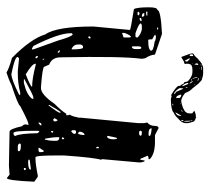

<svg xmlns="http://www.w3.org/2000/svg" viewBox="-48 -608 670 615"><g transform="rotate(90 287.5 -301.0)"><path d="M88.9 -484.4 155.3 -461.9Q156.2 -447.3 167 -430.7L168.9 -419.9Q160.2 -357.4 164.1 -160.2Q164.1 -131.8 187.5 -123L194.3 -107.4Q194.3 -101.6 258.8 -96.7H262.7Q283.2 -96.7 313.5 -140.6Q336.9 -164.1 344.7 -177.7H349.6V-183.6L347.7 -188.5Q353.5 -197.3 356.4 -214.8H357.4V-223.6L375 -409.2V-426.8L373 -436.5V-437.5Q383.8 -445.3 383.8 -461.9Q383.8 -472.7 390.6 -473.6L413.1 -461.9H434.6Q473.6 -461.9 490.2 -445.3V-441.4Q479.5 -441.4 479.5 -437.5L489.3 -415H492.2Q494.1 -429.7 496.1 -429.7Q500 -424.8 501 -413.1L490.2 -292L492.2 -290V-289.1Q485.4 -268.6 478.5 -170.9V-142.6Q478.5 -79.1 484.4 -79.1H488.3Q505.9 -79.1 544.9 -86.9Q548.8 -85.9 562.5 -75.2Q558.6 12.7 550.8 12.7L540 3.9L510.7 5.9L402.3 3.9Q393.6 3.9 384.8 -36.1Q378.9 -41 378.9 -47.9L380.9 -56.6H377.9Q370.1 -56.6 320.3 -30.3Q317.4 -23.4 252 -2Q237.3 5.9 212.9 13.7Q198.2 4.9 166 -3.9Q104.5 -64.5 90.8 -110.4Q65.4 -146.5 65.4 -264.6L76.2 -378.9V-381.8Q76.2 -383.8 9.8 -394.5Q3.9 -403.3 3.9 -443.4Q3.9 -469.7 12.7 -469.7Q12.7 -480.5 88.9 -484.4ZM72.3 -472.7 68.4 -470.7V-468.8H75.2V-470.7ZM96.7 -464.8 91.8 -462.9V-461.9Q91.8 -460.9 106.4 -453.1Q106.4 -440.4 108.4 -440.4H114.3Q137.7 -440.4 142.6 -448.2V-450.2Q142.6 -457 113.3 -460.9Q113.3 -462.9 101.6 -464.8ZM30.3 -437.5H17.6V-434.6L19.5 -433.6H22.5L30.3 -434.6ZM30.3 -427.7H22.5V-425.8Q23.4 -419.9 33.2 -419.9L34.2 -421.9V-423.8ZM393.6 -451.2H391.6Q391.6 -441.4 407.2 -441.4H413.1L416 -443.4V-444.3Q416 -449.2 393.6 -451.2ZM55.7 -416Q55.7 -410.2 86.9 -399.4H96.7Q100.6 -399.4 100.6 -406.2Q89.8 -417 74.2 -419.9H66.4Q56.6 -419.9 55.7 -416ZM43 -418.9 38.1 -417V-414.1L39.1 -413.1V-412.1Q47.9 -414.1 47.9 -417V-418.9ZM128.9 -408.2V-389.6L131.8 -387.7Q137.7 -390.6 137.7 -399.4V-410.2Q137.7 -416 134.8 -418H132.8Q128.9 -417 128.9 -408.2ZM21.5 -412.1 17.6 -408.2 19.5 -406.2H27.3L30.3 -408.2L26.4 -412.1ZM402.3 -419.9 399.4 -417V-415Q399.4 -411.1 406.2 -411.1H407.2Q414.1 -411.1 415 -415V-417Q414.1 -419.9 405.3 -419.9ZM85.9 -364.3V-356.4L100.6 -361.3V-381.8L98.6 -384.8Q93.8 -384.8 85.9 -364.3ZM416 -312.5V-308.6H417Q426.8 -308.6 426.8 -331.1Q425.8 -340.8 423.8 -340.8Q420.9 -340.8 416 -312.5ZM455.1 -282.2H452.1L450.2 -278.3Q452.1 -273.4 454.1 -273.4H455.1ZM103.5 -254.9 100.6 -255.9 96.7 -252V-250L100.6 -248L103.5 -251ZM402.3 -219.7 407.2 -214.8Q412.1 -216.8 413.1 -234.4L412.1 -236.3H410.2Q402.3 -230.5 402.3 -219.7ZM123 -221.7V-214.8Q123 -202.1 135.7 -195.3H138.7Q138.7 -231.4 132.8 -231.4H128.9Q123 -228.5 123 -221.7ZM400.4 -209 397.5 -206.1V-197.3L400.4 -193.4Q406.2 -196.3 409.2 -202.1V-206.1L406.2 -209ZM89.8 -198.2 86.9 -195.3V-191.4Q86.9 -153.3 127.9 -72.3Q135.7 -67.4 138.7 -67.4V-72.3L110.4 -151.4Q97.7 -196.3 90.8 -198.2ZM423.8 -170.9 419.9 -167V-166L423.8 -163.1L426.8 -166L425.8 -170.9ZM316.4 -123 317.4 -121.1H318.4Q341.8 -152.3 341.8 -157.2V-159.2H338.9Q331.1 -149.4 316.4 -123ZM141.6 -157.2V-156.2Q144.5 -150.4 149.4 -150.4V-151.4Q149.4 -157.2 141.6 -157.2ZM421.9 -155.3H419.9V-149.4Q419.9 -133.8 424.8 -109.4H427.7Q431.6 -124 431.6 -137.7V-144.5Q431.6 -155.3 421.9 -155.3ZM369.1 -145.5 365.2 -150.4Q359.4 -142.6 359.4 -138.7L364.3 -135.7H365.2L369.1 -138.7ZM402.3 -135.7H400.4V-128.9H402.3L405.3 -131.8V-134.8ZM169.9 -107.4H168.9V-104.5L170.9 -101.6H171.9V-104.5ZM463.9 -106.4 454.1 -91.8V-88.9H463.9L467.8 -91.8V-96.7Q467.8 -105.5 463.9 -106.4ZM373 -89.8V-88.9H375L381.8 -94.7V-98.6Q373 -98.6 373 -89.8ZM402.3 -91.8 399.4 -88.9V-77.1Q399.4 -8.8 406.2 -8.8H409.2Q416 -9.8 416 -14.6Q408.2 -28.3 407.2 -85.9ZM163.1 -86.9H160.2V-83Q161.1 -79.1 167 -79.1V-83ZM187.5 -80.1H184.6V-79.1Q184.6 -68.4 218.8 -47.9Q257.8 -63.5 257.8 -67.4V-68.4Q232.4 -68.4 187.5 -80.1ZM234.4 -43.9V-42H246.1Q284.2 -50.8 296.9 -68.4V-72.3H292Q286.1 -72.3 234.4 -43.9ZM522.5 -64.5 492.2 -60.5V-56.6L498 -55.7H502Q523.4 -56.6 523.4 -62.5V-64.5ZM522.5 -47.9H518.6V-42H522.5L525.4 -43.9V-45.9Q525.4 -47.9 522.5 -47.9ZM443.4 -32.2 440.4 -30.3V-27.3Q442.4 -22.5 452.1 -22.5H461.9L464.8 -24.4V-26.4Q464.8 -31.2 452.1 -32.2ZM215.8 -22.5H208L168.9 -26.4H167L163.1 -22.5V-21.5Q163.1 -12.7 217.8 -2Q234.4 -2 283.2 -26.4L284.2 -27.3V-30.3H277.3Q248 -22.5 215.8 -22.5ZM355.5 -592.8V-593.8H357.4V-592.8Q363.3 -591.8 368.2 -587.9Q370.1 -587.9 375 -568.4V-560.5Q375 -547.9 359.4 -535.2Q351.6 -526.4 340.8 -521.5Q334 -513.7 299.8 -512.7Q296.9 -512.7 287.1 -515.6V-513.7H286.1L283.2 -514.6Q260.7 -528.3 255.9 -536.1Q255.9 -544.9 252 -545.9Q250 -551.8 247.6 -554.2Q245.1 -556.6 243.2 -555.7Q243.2 -566.4 238.3 -569.3Q224.6 -583 206.1 -582Q196.3 -582 190.4 -579.1Q184.6 -576.2 184.6 -563.5L185.5 -556.6H182.6Q183.6 -555.7 181.6 -555.7L180.7 -554.7Q179.7 -554.7 179.7 -555.7Q177.7 -554.7 163.1 -545.9Q151.4 -575.2 151.4 -582L153.3 -585.9Q158.2 -586.9 168 -598.6Q183.6 -612.3 186.5 -612.3Q193.4 -616.2 198.2 -616.2H211.9H217.8Q222.7 -616.2 237.3 -611.3L248 -601.6L263.7 -582Q273.4 -573.2 278.3 -558.6Q293.9 -545.9 304.7 -545.9Q321.3 -548.8 332 -554.7Q343.8 -560.5 343.8 -573.2V-581.1Q340.8 -583 335 -587.9Q347.7 -593.8 355.5 -592.8ZM262.7 -543V-541Q269.5 -528.3 280.3 -522.5L281.2 -523.4Q282.2 -525.4 274.4 -530.3Q265.6 -552.7 263.7 -552.7ZM286.1 -545.9H283.2Q287.1 -530.3 292 -530.3H294.9L293.9 -542Q290 -545.9 286.1 -545.9ZM248 -569.3 246.1 -566.4Q248 -555.7 255.9 -548.8V-552.7Q250 -569.3 248 -569.3ZM350.6 -545.9 340.8 -528.3V-527.3Q352.5 -532.2 351.6 -544.9Q351.6 -545.9 350.6 -545.9ZM176.8 -566.4Q168 -576.2 168 -573.2V-570.3L174.8 -557.6Q177.7 -560.5 177.7 -563.5Q177.7 -565.4 176.8 -566.4ZM368.2 -576.2Q366.2 -576.2 367.2 -572.3Q367.2 -555.7 369.1 -555.7H370.1V-566.4Q370.1 -570.3 368.2 -576.2ZM159.2 -584H157.2Q154.3 -582 154.3 -581.1Q154.3 -573.2 157.2 -573.2H159.2Q160.2 -573.2 160.2 -581.1Q160.2 -584 159.2 -584ZM188.5 -600.6H187.5Q179.7 -598.6 186.5 -587.9Q186.5 -588.9 187 -590.3Q187.5 -591.8 188 -594.2Q188.5 -596.7 188.5 -598.6ZM227.5 -597.7V-596.7Q230.5 -582 231.4 -582H232.4L229.5 -596.7L228.5 -597.7ZM240.2 -583H239.3Q245.1 -573.2 247.1 -573.2H248Q245.1 -581.1 240.2 -583ZM231.4 -602.5H230.5Q230.5 -599.6 237.3 -598.6H238.3H239.3V-599.6Q239.3 -600.6 231.4 -602.5ZM195.3 -612.3H194.3V-610.4H205.1V-611.3Q202.1 -612.3 195.3 -612.3ZM367.2 -552.7H365.2V-546.9L367.2 -545.9Q368.2 -545.9 368.2 -551.8V-552.7ZM338.9 -549.8H335.9L332 -545.9H333L338.9 -548.8ZM315.4 -520.5 312.5 -518.6V-517.6Q316.4 -517.6 318.4 -519.5L317.4 -520.5ZM259.8 -566.4H258.8L260.7 -560.5H262.7L261.7 -563.5ZM237.3 -580.1H234.4Q234.4 -577.1 237.3 -577.1H238.3V-578.1ZM249 -590.8Q252 -587.9 252.9 -587.9H253.9Q252 -590.8 249 -590.8ZM366.2 -581.1H365.2Q365.2 -578.1 367.2 -578.1H368.2V-581.1ZM186.5 -609.4V-608.4H187.5L191.4 -609.4L189.5 -610.4H188.5ZM229.5 -607.4H228.5L229.5 -606.4H230.5V-607.4ZM311.5 -543V-542H313.5H314.5V-543ZM361.3 -580.1V-579.1V-578.1ZM199.2 -605.5H198.2V-604.5H199.2L200.2 -605.5ZM182.6 -583 183.6 -582Q184.6 -582 185.5 -583ZM183.6 -601.6H182.6H184.6H185.5Z"/></g></svg>

Font: Love Ya Like A Sister
Style: Regular
Weight: 400
Designer: Kimberly Geswein
Foundry: Kimberly Geswein
Version: Version 1.002 2007